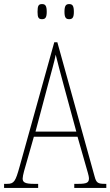

<svg xmlns="http://www.w3.org/2000/svg" viewBox="-22 -921 541 941"><path d="M317 -827C333 -827 340 -835 340 -863C340 -893 333 -901 317 -901C301 -901 294 -893 294 -863C294 -835 301 -827 317 -827ZM184 -827C200 -827 207 -835 207 -863C207 -893 200 -901 184 -901C167 -901 162 -893 162 -863C162 -835 167 -827 184 -827ZM-2 0H165V-20H143C100 -20 89 -28 89 -46C89 -61 101 -101 109 -128L144 -251H358L398 -111C405 -86 414 -58 414 -48C414 -27 406 -20 362 -20H342V0H499V-20H492C458 -20 450 -25 442 -55L259 -714H244L74 -104C54 -32 47 -20 13 -20H-2ZM152 -276 214 -509C229 -567 245 -619 251 -653C259 -620 272 -570 293 -493L352 -276Z"/></svg>

Font: Noto Serif Lao ExtraCondensed Thin
Style: Regular
Weight: 100
Width: 2
Designer: Monotype Design Team
Foundry: Monotype Imaging Inc.
Version: Version 2.003